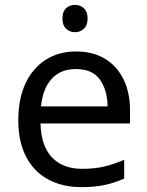

<svg xmlns="http://www.w3.org/2000/svg" viewBox="-20 -757 604 787"><path d="M292 -546Q361 -546 410.5 -516Q460 -486 486.5 -431.5Q513 -377 513 -304V-251H146Q148 -160 192.5 -112.5Q237 -65 317 -65Q368 -65 407.5 -74.5Q447 -84 489 -102V-25Q448 -7 408 1.5Q368 10 313 10Q237 10 178.5 -21Q120 -52 87.5 -113.5Q55 -175 55 -264Q55 -352 84.5 -415Q114 -478 167.5 -512Q221 -546 292 -546ZM291 -474Q228 -474 191.5 -433.5Q155 -393 148 -321H421Q420 -389 389 -431.5Q358 -474 291 -474ZM288 -737Q308 -737 323.5 -723.5Q339 -710 339 -681Q339 -653 323.5 -639Q308 -625 288 -625Q266 -625 251 -639Q236 -653 236 -681Q236 -710 251 -723.5Q266 -737 288 -737Z"/></svg>

Font: TSCustom
Style: Regular
Weight: 400
Designer: Monotype Design Team
Foundry: Monotype Imaging Inc.
Version: Version 2.004; ttfautohint (v1.8.3) -l 8 -r 50 -G 200 -x 14 